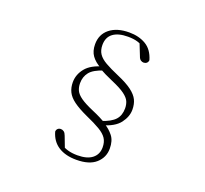

<svg xmlns="http://www.w3.org/2000/svg" viewBox="-144 -919 1288 1209"><g transform="rotate(20 500.0 -315.0)"><path d="M483 119Q410 119 362.5 88.5Q315 58 298 -3Q299 -16 307 -23Q315 -30 327 -30Q338 -30 347.5 -23Q357 -16 363 1L397 90L362 57Q386 73 414.5 81.5Q443 90 480 90Q545 90 579 63Q613 36 613 -11Q613 -47 597 -71Q581 -95 545.5 -116Q510 -137 451 -163Q392 -190 358 -215Q324 -240 310 -268.5Q296 -297 296 -333Q296 -385 331 -428Q366 -471 446 -492V-498L458 -470Q390 -448 365.5 -417Q341 -386 341 -343Q341 -316 351 -294.5Q361 -273 390 -252.5Q419 -232 475 -208Q506 -195 530.5 -182.5Q555 -170 574 -159V-155Q609 -134 633.5 -103Q658 -72 658 -19Q658 40 614 79.5Q570 119 483 119ZM524 -749Q589 -749 636 -721Q683 -693 702 -628Q701 -615 692.5 -608Q684 -601 672 -601Q662 -601 652.5 -607.5Q643 -614 637 -632L602 -720L641 -688Q616 -705 589.5 -713Q563 -721 525 -721Q461 -721 426 -695Q391 -669 391 -617Q391 -582 407 -558Q423 -534 458 -514Q493 -494 549 -470Q612 -443 646.5 -417Q681 -391 694.5 -363Q708 -335 708 -298Q708 -251 674.5 -207Q641 -163 558 -140V-135L546 -164Q610 -185 636 -214Q662 -243 662 -290Q662 -315 653 -336Q644 -357 615 -378.5Q586 -400 525 -426Q497 -438 473.5 -449.5Q450 -461 429 -473V-478Q389 -500 367.5 -530Q346 -560 346 -606Q346 -672 394 -710.5Q442 -749 524 -749Z"/></g></svg>

Font: Noto Serif TC ExtraLight ExtraLight
Style: Regular
Weight: 250
Version: Version 2.003-H1;hotconv 1.1.1;makeotfexe 2.6.0